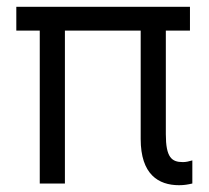

<svg xmlns="http://www.w3.org/2000/svg" viewBox="-20 -540 616 565"><path d="M507 5C522 5 533 3 546 0V-68C536 -65 527 -63 518 -63C485 -63 468 -77 468 -145V-450H539V-520H28V-450H97V0H171V-450H394V-131C394 -27 446 5 507 5Z"/></svg>

Font: Fixel Text Regular
Style: Regular
Weight: 400
Width: 4
Designer: AlfaBravo + MacPaw
Foundry: Kyrylo Tkachov, Marchela Mozhyna, Serhii Makarenko, Maria Weinstein, Zakhar Kryvoshyya
Version: Version 1.211